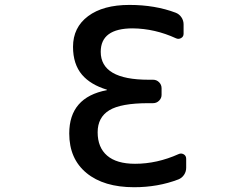

<svg xmlns="http://www.w3.org/2000/svg" viewBox="-20 -784 1040 792"><path d="M533.2 -11.7Q408.2 -11.7 336.9 -70.3Q265.6 -128.9 265.6 -233.4Q265.6 -382.8 420.9 -412.1Q420.9 -412.1 420.9 -413.1Q420.9 -414.1 420.9 -414.1Q353.5 -434.6 318.4 -475.6Q281.2 -519.5 281.2 -590.8Q281.2 -670.9 343.3 -717.3Q405.3 -763.7 513.7 -763.7Q620.1 -763.7 705.1 -731.4Q719.7 -725.6 728.5 -712.4Q737.3 -699.2 737.3 -683.6V-644.5Q737.3 -632.8 727.1 -627Q716.8 -621.1 706.1 -626Q619.1 -666 527.3 -667Q395.5 -667 395.5 -570.3Q395.5 -455.1 592.8 -455.1H611.3Q626 -455.1 636.2 -444.8Q646.5 -434.6 646.5 -419.9V-392.6Q646.5 -378.9 636.2 -368.7Q626 -358.4 611.3 -358.4H592.8Q478.5 -358.4 430.7 -329.1Q382.8 -299.8 382.8 -238.3Q382.8 -175.8 421.9 -142.1Q460.9 -108.4 537.1 -108.4Q627.9 -108.4 716.8 -148.4Q727.5 -153.3 737.8 -147.5Q748 -141.6 748 -128.9V-91.8Q748 -76.2 739.3 -63Q730.5 -49.8 715.8 -43.9Q631.8 -11.7 533.2 -11.7Z"/></svg>

Font: Gen Jyuu Gothic L Monospace Medium
Style: Regular
Weight: 500
Designer: [Source Han Sans]
Ryoko NISHIZUKA  (kana & ideographs); Paul D. Hunt (Latin, Greek & Cyrillic); Wenlong ZHANG  (bopomofo
Version: Version 1.002.20150607